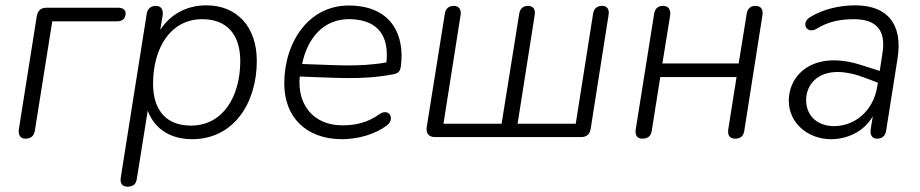

<svg xmlns="http://www.w3.org/2000/svg" viewBox="-20 -514 3450 720"><path d="M75 6C96 6 108 -4 111 -26L176 -434H420C439 -434 451 -445 451 -464C451 -477 441 -485 423 -485H154C134 -485 122 -475 118 -454L51 -31C47 -7 57 6 75 6Z M458 186C479 186 490 177 493 157L534 -99C561 -26 625 8 700 8C857 8 943 -128 943 -286C943 -414 868 -494 754 -494C678 -494 618 -459 581 -402L590 -456C593 -478 584 -492 565 -492C545 -492 533 -481 530 -461L433 151C429 174 439 186 458 186ZM696 -43C607 -43 554 -97 554 -200C554 -333 619 -442 738 -442C828 -442 881 -388 881 -285C881 -152 816 -43 696 -43Z M1263 8C1321 8 1386 -10 1430 -43C1463 -67 1440 -111 1403 -86C1360 -55 1316 -44 1264 -44C1154 -44 1094 -123 1104 -227C1235 -223 1338 -213 1452 -235C1470 -238 1480 -243 1483 -264C1499 -380 1450 -487 1301 -493C1141 -501 1047 -359 1046 -203C1045 -75 1128 8 1263 8ZM1113 -274C1131 -362 1187 -447 1299 -442C1404 -437 1439 -372 1429 -280C1323 -261 1227 -271 1113 -274Z M1611 0H2159C2179 0 2192 -10 2195 -31L2262 -457C2266 -479 2257 -492 2238 -492C2219 -492 2207 -482 2204 -462L2139 -50H1921L1985 -457C1989 -479 1979 -492 1960 -492C1941 -492 1930 -481 1927 -462L1861 -50H1643L1707 -456C1711 -478 1701 -492 1682 -492C1663 -492 1651 -482 1648 -462L1580 -36C1577 -13 1589 0 1611 0Z M2389 6C2408 6 2421 -3 2424 -23L2456 -225H2742L2711 -29C2708 -7 2716 6 2737 6C2756 6 2768 -3 2771 -23L2839 -456C2843 -478 2834 -492 2813 -492C2795 -492 2783 -482 2780 -462L2750 -276H2464L2493 -456C2496 -478 2487 -492 2466 -492C2448 -492 2436 -482 2433 -462L2364 -29C2361 -7 2369 6 2389 6Z M3096 8C3156 8 3219 -19 3253 -78L3245 -29C3242 -7 3251 6 3269 6C3288 6 3300 -4 3303 -24L3346 -296C3365 -418 3313 -494 3187 -494C3129 -494 3068 -480 3020 -451C2980 -429 3006 -384 3042 -406C3085 -433 3131 -442 3182 -442C3270 -442 3303 -397 3289 -313L3279 -248L3213 -269C3034 -328 2938 -237 2938 -136C2938 -50 3013 8 3096 8ZM3003 -139C3003 -210 3071 -282 3227 -221L3272 -204L3270 -191C3255 -96 3184 -41 3107 -41C3052 -41 3003 -74 3003 -139Z"/></svg>

Font: SN Pro Light
Style: Italic
Weight: 300
Italic angle: -8.99998°
Designer: Tobias Whetton
Foundry: Supernotes
Version: Version 1.001;Glyphs 3.2 (3249)